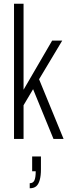

<svg xmlns="http://www.w3.org/2000/svg" viewBox="-20 -743 365 1027"><path d="M55 0V-723H106V-263L259 -526H313L189 -319L320 0H266L157 -266L106 -180V0ZM139 264V237Q157 237 164 222Q171 207 171 173H152V94H199V162Q199 197 192.5 220Q186 243 173.5 253.5Q161 264 139 264Z"/></svg>

Font: Archivo ExtraCondensed ExtraLight
Style: Regular
Weight: 250
Width: 2
Designer: Hector Gatti
Foundry: Omnibus-Type
Version: Version 2.001